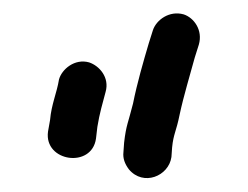

<svg xmlns="http://www.w3.org/2000/svg" viewBox="-20 -665 361 280"><path d="M230 -436 231 -450C233 -470 237 -473 242 -498C248 -526 257 -555 264 -581L270 -600C276 -621 263 -639 248 -644C227 -650 208 -636 203 -621L197 -602C189 -575 180 -544 174 -514C167 -486 164 -483 161 -457L160 -443C159 -434 162 -426 168 -418C189 -393 226 -408 230 -436ZM120 -463 122 -480C125 -499 130 -516 134 -531C140 -552 125 -569 110 -574C89 -580 70 -564 66 -549C63 -530 55 -513 53 -490L50 -473C44 -429 114 -419 120 -463Z"/></svg>

Font: Electronic
Style: Bd
Weight: 700
Version: Version 1.011